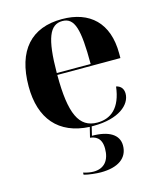

<svg xmlns="http://www.w3.org/2000/svg" viewBox="-118 -634 806 964"><g transform="rotate(-15 285.5 -152.0)"><path d="M311 10C443 10 508 -48 508 -105C508 -127 498 -146 471 -152C458 -42 404 -1 334 -1C239 -1 201 -82 201 -284H529V-308C529 -467 440 -549 295 -549C137 -549 47 -453 47 -265C47 -98 131 2 291 10L278 63C301 66 337 75 337 135C337 195 308 232 252 232C236 232 219 229 199 223V234C223 241 265 245 286 245C377 245 428 208 428 143C428 87 378 56 290 56L301 10C304 10 308 10 311 10ZM377 -294H201C202 -475 230 -539 295 -539C359 -539 377 -475 377 -294Z"/></g></svg>

Font: Noto Serif Display
Style: Bold
Weight: 700
Designer: Monotype Design Team
Foundry: Monotype Imaging Inc.
Version: Version 2.009